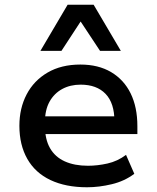

<svg xmlns="http://www.w3.org/2000/svg" viewBox="-20 -783 662 812"><path d="M348 9Q258 9 193.5 -21.5Q129 -52 95.5 -111Q62 -170 62 -251Q62 -325 92.5 -383.5Q123 -442 181 -476Q239 -510 320 -510Q396 -510 450 -478Q504 -446 532.5 -388Q561 -330 561 -249V-216H149V-291H482L464 -270Q464 -347 426.5 -386Q389 -425 321 -425Q277 -425 243 -406.5Q209 -388 189.5 -353Q170 -318 170 -266V-252Q170 -194 191.5 -156.5Q213 -119 254 -100.5Q295 -82 352 -82Q392 -82 434.5 -91.5Q477 -101 513 -128L548 -48Q507 -17 453 -4Q399 9 348 9ZM151 -568 266 -763H376L491 -568H403L321 -692L240 -568Z"/></svg>

Font: Nunito Sans 6pt SemiBold
Style: Regular
Weight: 600
Version: Version 3.101;gftools[0.9.27]